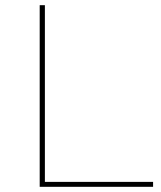

<svg xmlns="http://www.w3.org/2000/svg" viewBox="-20 -720 620 740"><path d="M570 0V-19H153V-700H133V0Z"/></svg>

Font: Montserrat-Alt1 Thin
Style: Regular
Weight: 100
Designer: Differentunic
Foundry: Differentunic
Version: Version 7.222